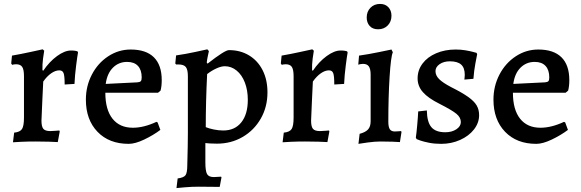

<svg xmlns="http://www.w3.org/2000/svg" viewBox="-20 -720 2954 977"><path d="M102 -122V-332Q102 -366 93 -379.5Q84 -393 62 -393Q55 -393 49.5 -392Q44 -391 42 -390L37 -397L41 -437Q87 -445 135 -455.5Q183 -466 197 -469L205 -462Q203 -453 199 -422Q195 -391 196 -363L200 -360Q231 -406 270 -434.5Q309 -463 341 -463Q354 -463 363 -461.5Q372 -460 374 -459L377 -453Q374 -438 367.5 -387.5Q361 -337 359 -293L309 -290Q309 -334 303.5 -348Q298 -362 282 -362Q262 -362 240.5 -347Q219 -332 200 -305Q199 -277 195.5 -211.5Q192 -146 191 -106Q191 -76 200.5 -64.5Q210 -53 236 -53Q250 -53 263.5 -54.5Q277 -56 282 -56L284 -51L274 3Q262 2 229 1Q196 0 160 0Q123 0 89 1.5Q55 3 46 4L52 -45Q82 -48 92 -63.5Q102 -79 102 -122Z M417 -213Q417 -282 447.5 -340.5Q478 -399 530.5 -433.5Q583 -468 645 -468Q723 -468 763 -428.5Q803 -389 803 -312Q803 -281 797 -259L784 -248H516Q516 -162 552.5 -116Q589 -70 656 -70Q712 -70 776 -100L782 -97L796 -59Q760 -32 714 -10Q668 12 635 12Q535 12 476 -49.5Q417 -111 417 -213ZM679 -301Q692 -302 696.5 -307Q701 -312 701 -326Q701 -364 682 -384.5Q663 -405 627 -405Q584 -405 554.5 -375.5Q525 -346 518 -293Z M884 188Q915 184 924 171.5Q933 159 933 120Q936 15 936 -41V-332Q936 -366 925.5 -379Q915 -392 888 -392H876L872 -397L876 -438Q925 -445 973 -455.5Q1021 -466 1035 -469L1043 -460Q1042 -455 1038 -437Q1034 -419 1032 -402L1036 -396Q1124 -465 1145 -465Q1203 -465 1247.5 -438Q1292 -411 1316.5 -362.5Q1341 -314 1341 -250Q1341 -176 1307 -116.5Q1273 -57 1214.5 -23Q1156 11 1084 11Q1066 11 1048.5 10Q1031 9 1025 8V106Q1025 150 1033.5 165.5Q1042 181 1068 181Q1078 181 1088 180Q1098 179 1105 179L1107 183L1098 231L991 230Q955 230 921.5 233Q888 236 878 237ZM1241 -212Q1241 -261 1226 -300Q1211 -339 1184 -361Q1157 -383 1124 -383Q1106 -383 1081.5 -372Q1057 -361 1034 -343Q1027 -201 1027 -73Q1044 -66 1068.5 -61Q1093 -56 1116 -56Q1175 -56 1208 -97.5Q1241 -139 1241 -212Z M1474 -122V-332Q1474 -366 1465 -379.5Q1456 -393 1434 -393Q1427 -393 1421.5 -392Q1416 -391 1414 -390L1409 -397L1413 -437Q1459 -445 1507 -455.5Q1555 -466 1569 -469L1577 -462Q1575 -453 1571 -422Q1567 -391 1568 -363L1572 -360Q1603 -406 1642 -434.5Q1681 -463 1713 -463Q1726 -463 1735 -461.5Q1744 -460 1746 -459L1749 -453Q1746 -438 1739.5 -387.5Q1733 -337 1731 -293L1681 -290Q1681 -334 1675.5 -348Q1670 -362 1654 -362Q1634 -362 1612.5 -347Q1591 -332 1572 -305Q1571 -277 1567.5 -211.5Q1564 -146 1563 -106Q1563 -76 1572.5 -64.5Q1582 -53 1608 -53Q1622 -53 1635.5 -54.5Q1649 -56 1654 -56L1656 -51L1646 3Q1634 2 1601 1Q1568 0 1532 0Q1495 0 1461 1.5Q1427 3 1418 4L1424 -45Q1454 -48 1464 -63.5Q1474 -79 1474 -122Z M1810 -39Q1840 -47 1853 -61.5Q1866 -76 1866 -103V-340Q1866 -369 1857 -382Q1848 -395 1827 -395Q1821 -395 1813 -393.5Q1805 -392 1803 -391L1807 -437Q1856 -444 1906.5 -454.5Q1957 -465 1972 -468L1979 -454Q1969 -433 1962.5 -329.5Q1956 -226 1956 -101Q1956 -74 1963.5 -62.5Q1971 -51 1989 -51Q1999 -51 2008.5 -52Q2018 -53 2021 -53L2023 -48L2015 3Q2005 2 1976.5 1Q1948 0 1916 0Q1888 0 1851.5 5Q1815 10 1804 12ZM1846 -631Q1846 -661 1865 -680.5Q1884 -700 1914 -700Q1941 -700 1956.5 -683Q1972 -666 1972 -640Q1972 -610 1953 -590.5Q1934 -571 1904 -571Q1876 -571 1861 -588Q1846 -605 1846 -631Z M2100 -12 2096 -20Q2099 -39 2103 -83.5Q2107 -128 2108 -153L2152 -158Q2153 -99 2175 -73Q2197 -47 2246 -47Q2279 -47 2302 -62Q2325 -77 2325 -99Q2325 -122 2303 -140.5Q2281 -159 2216 -192Q2158 -221 2131.5 -251.5Q2105 -282 2105 -321Q2105 -363 2130 -396.5Q2155 -430 2199.5 -449Q2244 -468 2299 -468Q2325 -468 2348.5 -464Q2372 -460 2386.5 -456Q2401 -452 2405 -451L2408 -444Q2406 -434 2399 -397Q2392 -360 2389 -319L2343 -315Q2343 -318 2344 -325Q2345 -332 2345 -339Q2345 -375 2326.5 -391.5Q2308 -408 2269 -408Q2238 -408 2217 -393.5Q2196 -379 2196 -358Q2196 -336 2214.5 -317.5Q2233 -299 2275 -277Q2331 -249 2362 -227Q2393 -205 2405.5 -183.5Q2418 -162 2418 -134Q2418 -95 2392 -61.5Q2366 -28 2321.5 -8Q2277 12 2225 12Q2191 12 2163.5 6.5Q2136 1 2120 -4.5Q2104 -10 2100 -12Z M2491 -213Q2491 -282 2521.5 -340.5Q2552 -399 2604.5 -433.5Q2657 -468 2719 -468Q2797 -468 2837 -428.5Q2877 -389 2877 -312Q2877 -281 2871 -259L2858 -248H2590Q2590 -162 2626.5 -116Q2663 -70 2730 -70Q2786 -70 2850 -100L2856 -97L2870 -59Q2834 -32 2788 -10Q2742 12 2709 12Q2609 12 2550 -49.5Q2491 -111 2491 -213ZM2753 -301Q2766 -302 2770.5 -307Q2775 -312 2775 -326Q2775 -364 2756 -384.5Q2737 -405 2701 -405Q2658 -405 2628.5 -375.5Q2599 -346 2592 -293Z"/></svg>

Font: Alegreya Medium
Style: Regular
Weight: 500
Designer: Juan Pablo del Peral
Foundry: Huerta Tipografica
Version: Version 2.007; ttfautohint (v1.6)